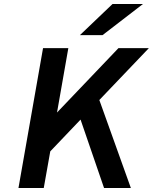

<svg xmlns="http://www.w3.org/2000/svg" viewBox="-20 -941 765 961"><path d="M72.4 0 195.4 -700H322L265.4 -377.8L572.8 -700H725L477.2 -440.4L635 0H500.8L383.2 -342.4L231.6 -183.4L199 0ZM379.8 -765 543.2 -921H695.6L493 -765Z"/></svg>

Font: Overpass
Style: Italic
Weight: 400
Italic angle: -10°
Designer: Delve Withrington, Dave Bailey, Thomas Jockin
Foundry: Delve Fonts LLC
Version: Version 4.000